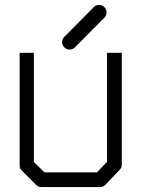

<svg xmlns="http://www.w3.org/2000/svg" viewBox="-20 -812 580 782"><path d="M60 -597H118V-152L161 -110H375L416 -153V-597H476V-141Q476 -129 468 -121L410 -60Q400 -50 388 -50H148Q136 -50 127 -59L68 -118Q60 -126 60 -139ZM233 -640Q233 -653 242 -662L362 -783Q371 -792 383 -792Q396 -792 405 -783Q414 -774 414 -761Q414 -749 405 -740L285 -619Q276 -610 263 -610Q251 -610 242 -619Q233 -628 233 -640Z"/></svg>

Font: 3270 Nerd Font
Style: Regular
Weight: 400
Monospace: yes
Version: Version 3.0.1;Nerd Fonts 3.3.0